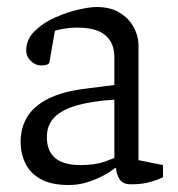

<svg xmlns="http://www.w3.org/2000/svg" viewBox="-20 -523 510 549"><path d="M177 6Q126 6 96 -11Q66 -28 52.5 -56Q39 -84 39 -117Q39 -158 58 -189Q77 -220 117.5 -240.5Q158 -261 221 -269L307 -280V-358Q307 -389 294 -408Q281 -427 258 -435.5Q235 -444 203 -444Q177 -444 158 -440Q139 -436 137 -435L121 -343Q121 -342 116 -339Q111 -336 95 -336Q82 -336 68.5 -348.5Q55 -361 55 -379Q55 -410 78.5 -433.5Q102 -457 136.5 -472.5Q171 -488 204 -495.5Q237 -503 256 -503Q296 -503 322.5 -486.5Q349 -470 362.5 -445Q376 -420 376 -393V-65L446 -51V-16Q444 -15 432 -10Q420 -5 400.5 -0.5Q381 4 354 4Q330 4 321 -12Q312 -28 312 -42H308Q292 -29 271 -18.5Q250 -8 226.5 -1Q203 6 177 6ZM210 -51Q253 -51 281 -61.5Q309 -72 307 -71V-238Q244 -234 201 -222Q158 -210 136 -188Q114 -166 114 -131Q114 -51 210 -51Z"/></svg>

Font: Faustina Light Light
Style: Regular
Weight: 300
Version: Version 1.200